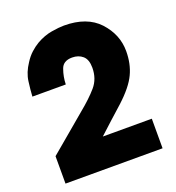

<svg xmlns="http://www.w3.org/2000/svg" viewBox="-136 -863 890 971"><g transform="rotate(-20 309.0 -377.0)"><path d="M50.8 0Q181.6 0 573.2 0Q573.2 -40 573.2 -159.2Q506.8 -159.2 309.6 -159.2Q344.7 -190.4 377.9 -221.7Q412.1 -252 446.3 -283.2Q517.6 -348.6 543 -403.3Q568.4 -457 568.4 -525.4Q568.4 -614.3 503.9 -684.6Q439.5 -753.9 316.4 -753.9Q290 -753.9 249 -747.1Q208 -740.2 167 -716.8Q145.5 -704.1 125 -685.5Q104.5 -667 87.9 -640.6Q57.6 -595.7 51.8 -550.8Q45.9 -506.8 43.9 -470.7Q103.5 -470.7 223.6 -470.7Q224.6 -511.7 238.3 -549.8Q251 -587.9 299.8 -587.9Q334 -587.9 356.4 -568.4Q378.9 -548.8 378.9 -504.9Q378.9 -445.3 343.8 -404.3Q308.6 -363.3 250 -315.4Q200.2 -273.4 150.4 -231.4Q101.6 -189.5 50.8 -147.5Q50.8 -97.7 50.8 0Z"/></g></svg>

Font: Avakin
Style: Bold
Weight: 700
Designer: Herb Lubalin, Tom Carnase, Ed Benguiat, Adobe Type Staff
Version: Version 1.0